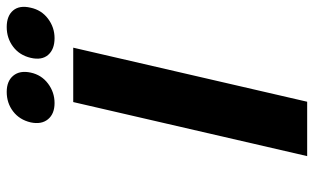

<svg xmlns="http://www.w3.org/2000/svg" viewBox="-206 -752 957 586"><g transform="rotate(-90 273.0 -458.5)"><path d="M256 0H90L255 -714H421ZM193 -844Q201 -878 226.5 -897.5Q252 -917 286 -917Q319 -917 335.5 -897Q352 -877 345 -844Q338 -811 311.5 -791Q285 -771 252 -771Q219 -771 202.5 -791Q186 -811 193 -844ZM543 -844Q536 -811 509.5 -791Q483 -771 450 -771Q416 -771 399 -790.5Q382 -810 390 -844Q398 -878 424 -897.5Q450 -917 484 -917Q518 -917 534.5 -897.5Q551 -878 543 -844Z"/></g></svg>

Font: Passageway
Style: BdIt
Weight: 700
Foundry: Ascender Corporation
Version: Version 1.11